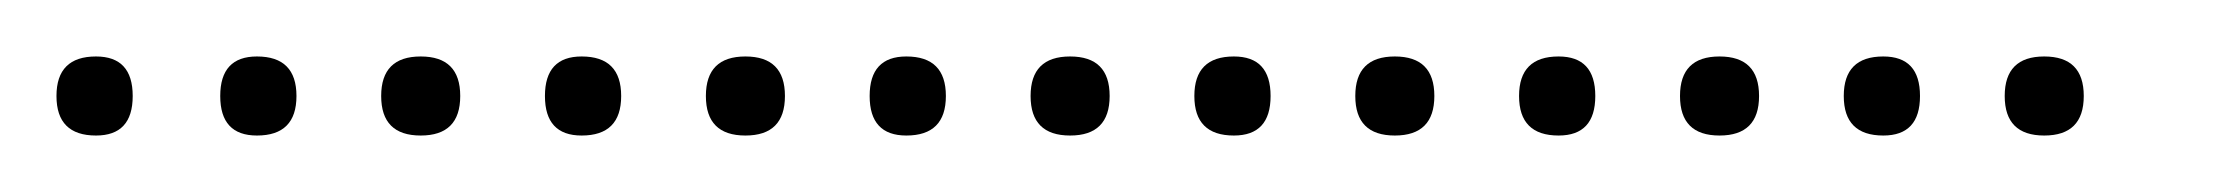

<svg xmlns="http://www.w3.org/2000/svg" viewBox="-20 -298 788 68"><path d="M14 -250Q0 -250 0 -264Q0 -278 14 -278Q27 -278 27 -264Q27 -250 14 -250ZM71 -250Q58 -250 58 -264Q58 -278 71 -278Q85 -278 85 -264Q85 -250 71 -250ZM129 -250Q115 -250 115 -264Q115 -278 129 -278Q143 -278 143 -264Q143 -250 129 -250ZM186 -250Q173 -250 173 -264Q173 -278 186 -278Q200 -278 200 -264Q200 -250 186 -250ZM244 -250Q230 -250 230 -264Q230 -278 244 -278Q258 -278 258 -264Q258 -250 244 -250ZM301 -250Q288 -250 288 -264Q288 -278 301 -278Q315 -278 315 -264Q315 -250 301 -250ZM359 -250Q345 -250 345 -264Q345 -278 359 -278Q373 -278 373 -264Q373 -250 359 -250ZM417 -250Q403 -250 403 -264Q403 -278 417 -278Q430 -278 430 -264Q430 -250 417 -250ZM474 -250Q460 -250 460 -264Q460 -278 474 -278Q488 -278 488 -264Q488 -250 474 -250ZM532 -250Q518 -250 518 -264Q518 -278 532 -278Q545 -278 545 -264Q545 -250 532 -250ZM589 -250Q575 -250 575 -264Q575 -278 589 -278Q603 -278 603 -264Q603 -250 589 -250ZM647 -250Q633 -250 633 -264Q633 -278 647 -278Q660 -278 660 -264Q660 -250 647 -250ZM704 -250Q690 -250 690 -264Q690 -278 704 -278Q718 -278 718 -264Q718 -250 704 -250Z"/></svg>

Font: FRB American Cursive Just Xheight
Style: Italic
Weight: 400
Italic angle: -25°
Version: Version 2.0;Modular Font Editor K font №1